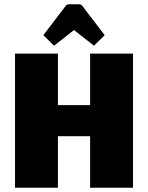

<svg xmlns="http://www.w3.org/2000/svg" viewBox="-20 -875 690 895"><path d="M50 0ZM600 -625V0H400V-240H250V0H50V-625H250V-385H400V-625ZM182 -711 285 -846Q291 -855 301 -855H349Q359 -855 365 -846L468 -711L418 -662L325 -735L232 -662Z"/></svg>

Font: Changa Black
Style: Regular
Weight: 900
Designer: Eduardo Rodriguez Tunni
Foundry: Eduardo Rodriguez Tunni
Version: Version 2.001; ttfautohint (v1.5.10-5e6f)